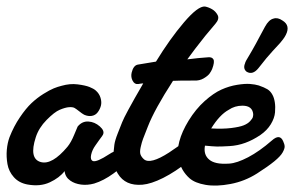

<svg xmlns="http://www.w3.org/2000/svg" viewBox="-60 -562 902 589"><path d="M274.9 -88.9Q305.7 -108.9 316.4 -93.3Q325.2 -80.1 313 -56.6Q304.2 -40.5 288.1 -29.8Q257.8 -7.8 229 1Q208 6.8 188.5 4.2Q168.9 1.5 155.8 -7.8Q140.1 -18.6 138.2 -37.1Q122.6 -16.6 92.8 -2.7Q63 11.2 23.9 3.9Q-2 -1 -17.6 -18.6Q-33.2 -36.1 -37.1 -58.6Q-41 -81.1 -39.1 -102.5Q-37.1 -124 -30.8 -141.1Q-17.6 -174.8 1 -202.1Q19.5 -229.5 36.6 -245.6Q53.7 -261.7 73.2 -273.9Q92.8 -286.1 105 -291Q117.2 -295.9 128.9 -298.8Q154.8 -306.2 178 -303.2Q201.2 -300.3 214.4 -295.2Q227.5 -290 233.9 -284.2Q244.6 -274.9 248.5 -261.7Q252.4 -248.5 249.5 -237.5Q246.6 -226.6 239.7 -217.5Q232.9 -208.5 221.7 -206.5Q210.4 -204.6 198.2 -210Q191.9 -213.4 183.1 -220.5Q174.3 -227.5 168.9 -230.7Q163.6 -233.9 151.9 -233.2Q140.1 -232.4 123 -225.1Q106.9 -218.3 83 -194.1Q59.1 -169.9 49.8 -141.1Q28.3 -75.2 64.9 -64.9Q99.6 -55.2 147 -111.8Q158.2 -125.5 167.7 -148.9Q177.2 -172.4 178.2 -173.8Q191.9 -190.4 211.2 -189.2Q230.5 -188 246.1 -174.3Q261.7 -160.6 255.9 -148.9Q255.4 -147.5 252.9 -144Q250.5 -140.6 244.6 -132.8Q238.8 -125 232.9 -116.2Q222.7 -102.1 219.5 -86.9Q216.3 -71.8 225.1 -67.9Q236.8 -64 274.9 -88.9Z M600.6 -488.8 569.8 -452.1Q535.2 -408.7 514.6 -379.9Q548.3 -384.3 577.6 -386.2Q590.3 -387.7 594.7 -379.9Q599.1 -372.1 590.8 -350.1Q587.9 -343.3 582.8 -336.2Q577.6 -329.1 564.7 -321.5Q551.8 -314 535.6 -314.9Q484.9 -314.9 470.7 -314Q414.1 -226.6 393.6 -173.8Q382.8 -146.5 378.9 -136.2Q375 -126 371.6 -110.8Q368.2 -95.7 371.1 -87.9Q374 -80.1 381.8 -73.2Q401.4 -57.1 458.5 -94Q515.6 -130.9 555.7 -173.8Q572.3 -186.5 582.5 -174.3Q593.3 -161.6 582.5 -138.2Q577.6 -128.4 569.8 -119.1Q568.4 -117.7 562 -110.1Q555.7 -102.5 550.8 -97.2Q545.9 -91.8 537.4 -83.7Q528.8 -75.7 520.5 -68.8Q477.5 -34.7 440.4 -16.1Q403.3 2.4 377 4.6Q350.6 6.8 331.8 -1.7Q313 -10.3 301.8 -28.8Q293.9 -41.5 290 -55.7Q286.1 -69.8 287.6 -87.2Q289.1 -104.5 290.8 -117.7Q292.5 -130.9 301.3 -153.1Q310.1 -175.3 314.7 -187Q319.3 -198.7 333.5 -224.9Q347.7 -251 353.3 -260.7Q358.9 -270.5 375.5 -299.3Q377.9 -303.7 379.4 -306.2Q375.5 -306.2 363.8 -304.2Q353 -302.7 346.9 -314.2Q340.8 -325.7 343.8 -338.9Q349.1 -361.3 362.8 -363.8L418.5 -373Q460.9 -442.4 504.2 -493.2Q547.4 -543.9 568.8 -542Q579.6 -540 590.6 -533.7Q601.6 -527.3 607.7 -515.6Q613.8 -503.9 600.6 -488.8Z M806.6 -499Q831.5 -483.9 816.9 -455.1Q813.5 -448.2 808.3 -441.4Q803.2 -434.6 799.3 -430.2Q795.4 -425.8 787.8 -417.7Q780.3 -409.7 775.9 -404.8Q759.8 -387.7 732.9 -353Q715.3 -331.1 696.8 -341.8Q684.6 -351.1 691.9 -368.2Q691.9 -370.1 695.3 -376.5Q698.7 -382.8 705.1 -393.1Q711.4 -403.3 713.9 -408.2Q724.6 -426.8 737.1 -450.7Q749.5 -474.6 752.9 -480Q764.6 -501.5 778.8 -504.9Q792 -509.3 806.6 -499ZM773.9 -130.9Q798.3 -152.8 808.6 -128.9Q813 -119.6 813.2 -112.8Q813.5 -106 807.1 -94.5Q800.8 -83 781.5 -67.1Q762.2 -51.3 728.5 -29.8Q690.9 -5.9 647.2 2.4Q603.5 10.7 570.8 5.1Q538.1 -0.5 521.5 -15.1Q508.8 -26.4 500.2 -41Q491.7 -55.7 487.1 -77.1Q482.4 -98.6 490.2 -128.4Q498 -158.2 518.6 -191.9Q540.5 -227.5 567.9 -252Q595.2 -276.4 619.1 -287.1Q643.1 -297.9 667.5 -301.8Q691.9 -305.7 707.3 -304.4Q722.7 -303.2 733.9 -299.8Q751 -293.9 760.5 -288.1Q770 -282.2 775.9 -271Q780.8 -262.2 783 -248.5Q785.2 -234.9 783.7 -217.3Q782.2 -199.7 770.8 -180.9Q759.3 -162.1 738.8 -147.9Q715.8 -132.3 692.4 -123.8Q668.9 -115.2 643.6 -113.8Q618.2 -112.3 605.5 -112.5Q592.8 -112.8 568.8 -115.2Q563.5 -86.9 582.5 -71.8Q590.8 -64.9 605.2 -61.8Q619.6 -58.6 643.1 -60.1Q666.5 -61.5 701.2 -79.6Q735.8 -97.7 773.9 -130.9ZM641.6 -225.1Q613.8 -210 587.9 -168Q623 -166 648.9 -169.2Q674.8 -172.4 687.5 -177.5Q700.2 -182.6 707.3 -190.4Q714.4 -198.2 715.6 -202.6Q716.8 -207 716.8 -211.9Q714.4 -237.8 683.6 -237.8Q660.2 -237.8 641.6 -225.1Z"/></svg>

Font: Florida Vibes
Style: Regular
Weight: 400
Italic angle: -30°
Designer: Turbologo.com
Foundry: Turbologo.com
Version: Version 1.000;hotconv 1.0.109;makeotfexe 2.5.65596